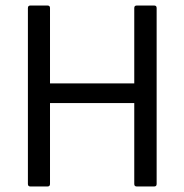

<svg xmlns="http://www.w3.org/2000/svg" viewBox="-20 -675 667 695"><path d="M90 0Q81 0 81 -9V-646Q81 -655 90 -655H152Q161 -655 161 -646V-373H466V-646Q466 -655 475 -655H538Q547 -655 547 -646V-9Q547 0 538 0H475Q466 0 466 -9V-302H161V-9Q161 0 152 0Z"/></svg>

Font: Sofia Sans Semi Condensed
Style: Regular
Weight: 400
Designer: Botio Nikoltchev, Ani Petrova
Foundry: lettersoup
Version: Version 4.100; ttfautohint (v1.8.4.7-5d5b)